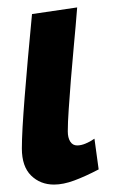

<svg xmlns="http://www.w3.org/2000/svg" viewBox="-20 -485 306 520"><path d="M126.3 14.9Q89.1 14.9 64.1 -9.7Q39.2 -34.3 39.2 -82.9Q39.2 -105 41.1 -140.2Q43.1 -175.4 46.8 -222.5Q50.5 -269.5 55.5 -326Q60.5 -382.5 66.7 -446.9L189 -464.9Q185 -413.3 180.2 -363.4Q175.5 -313.5 172 -269.2Q168.6 -224.9 166.1 -188.9Q163.6 -152.9 163.6 -129.2Q163.6 -112 170.2 -101.6Q176.8 -91.1 189 -91.1Q199.6 -91.1 211.8 -96.2Q224.1 -101.2 235.8 -109.4L247.2 -26.2Q211.2 -7.3 181.2 3.8Q151.3 14.9 126.3 14.9Z"/></svg>

Font: Ancizar Sans Thin
Style: Italic
Weight: 100
Italic angle: -4°
Designer: Cesar Puertas, Viviana Monsalve, Julian Moncada, Julian Prieto, Jose Castro, Mariel Hernandez, Felipe Aragon, Sara Alarc
Version: Version 8.100